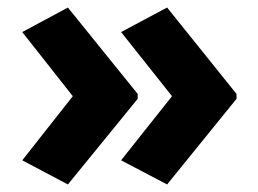

<svg xmlns="http://www.w3.org/2000/svg" viewBox="-20 -532 685 509"><path d="M607 -270V-283L423 -512L301 -447L436 -277L301 -107L423 -43ZM345 -270V-283L160 -512L39 -447L173 -277L39 -107L160 -43Z"/></svg>

Font: Noto Sans Ethiopic ExtraBold
Style: Regular
Weight: 800
Designer: Monotype Design Team
Foundry: Monotype Imaging Inc.
Version: Version 2.102